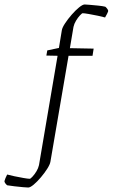

<svg xmlns="http://www.w3.org/2000/svg" viewBox="-77 -660 516 857"><path d="M49 177Q44 177 26 175.5Q8 174 -12.5 171.5Q-33 169 -45 167Q-49 164 -53.5 158Q-58 152 -57 148Q-57 146 -52.5 135Q-48 124 -45 119Q-35 122 -13.5 126.5Q8 131 28 134.5Q48 138 56 138Q59 138 68 128.5Q77 119 85.5 105Q94 91 97 77L180 -411L130 -412L134 -435L186 -446L199 -525Q201 -537 213.5 -556Q226 -575 243 -594.5Q260 -614 276 -627Q292 -640 301 -640Q306 -640 323.5 -638.5Q341 -637 361 -635Q381 -633 393 -630Q397 -627 401.5 -621Q406 -615 406 -611Q406 -609 401 -598.5Q396 -588 392 -582Q382 -585 361 -589.5Q340 -594 319.5 -597.5Q299 -601 292 -601Q289 -601 280 -591.5Q271 -582 262.5 -568Q254 -554 251 -540L235 -445L341 -443L336 -411H229L148 62Q146 74 134 93Q122 112 105.5 131.5Q89 151 73.5 164Q58 177 49 177Z"/></svg>

Font: Grenze Gotisch ExtraLight
Style: Regular
Weight: 200
Designer: Renata Polastri
Foundry: Omnibus-Type
Version: Version 1.001